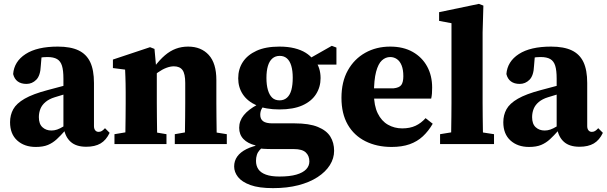

<svg xmlns="http://www.w3.org/2000/svg" viewBox="-20 -745 3138 993"><path d="M165 15Q106 15 69 -18.5Q32 -52 32 -113Q32 -150 48.5 -180Q65 -210 107.5 -234.5Q150 -259 226 -279Q252 -286 278.5 -293Q305 -300 331 -307Q357 -314 383 -320V-279Q352 -269 320.5 -259.5Q289 -250 263 -242Q234 -233 215.5 -217.5Q197 -202 189 -182Q181 -162 181 -139Q181 -104 199.5 -87Q218 -70 246 -70Q261 -70 275.5 -75Q290 -80 308 -91Q326 -102 351 -120L359 -69H316Q294 -44 273.5 -25Q253 -6 228 4.5Q203 15 165 15ZM426 14Q374 14 345.5 -11.5Q317 -37 310 -83L308 -86V-338Q308 -381 300.5 -405Q293 -429 275 -439.5Q257 -450 225 -450Q205 -450 184 -446.5Q163 -443 133 -435L197 -477L191 -405Q189 -354 167.5 -332.5Q146 -311 117 -311Q89 -311 71.5 -324Q54 -337 48 -362Q53 -427 112.5 -465.5Q172 -504 279 -504Q345 -504 386 -484.5Q427 -465 446.5 -424Q466 -383 466 -316V-93Q466 -79 472.5 -71Q479 -63 490 -63Q499 -63 506.5 -67.5Q514 -72 523 -82L547 -58Q529 -20 500 -3Q471 14 426 14Z M572 0V-51L668 -67H746L841 -51V0ZM627 0Q628 -25 628.5 -62.5Q629 -100 629.5 -140Q630 -180 630 -212V-269Q630 -296 629.5 -314Q629 -332 628.5 -348.5Q628 -365 627 -385L564 -393V-437L756 -501L779 -492L789 -383L791 -381V-212Q791 -180 791.5 -140Q792 -100 792.5 -62.5Q793 -25 794 0ZM884 0V-51L976 -67H1053L1153 -51V0ZM935 0Q936 -25 936.5 -62Q937 -99 937.5 -139Q938 -179 938 -212V-316Q938 -363 924 -382.5Q910 -402 879 -402Q861 -402 840 -394Q819 -386 797 -370.5Q775 -355 755 -333L751 -399H778Q806 -436 833 -459Q860 -482 889.5 -493Q919 -504 953 -504Q1020 -504 1059.5 -461Q1099 -418 1099 -331V-212Q1099 -179 1099.5 -139Q1100 -99 1100.5 -62Q1101 -25 1102 0Z M1392 228Q1319 228 1275 212Q1231 196 1211 170.5Q1191 145 1191 116Q1191 87 1207 64.5Q1223 42 1255 26Q1287 10 1334 2L1346 10Q1333 20 1323 31Q1313 42 1308.5 56Q1304 70 1304 87Q1304 112 1316 130Q1328 148 1355 158Q1382 168 1425 168Q1479 168 1513 158Q1547 148 1563.5 130.5Q1580 113 1580 90Q1580 61 1561.5 43.5Q1543 26 1500 26H1392Q1363 26 1341 24.5Q1319 23 1301 19V7Q1261 -3 1239 -26Q1217 -49 1217 -84Q1217 -120 1241 -149.5Q1265 -179 1312 -204V-222L1353 -206Q1338 -192 1332 -179.5Q1326 -167 1326 -151Q1326 -129 1341 -118Q1356 -107 1389 -107H1504Q1579 -107 1624 -88.5Q1669 -70 1688.5 -38.5Q1708 -7 1708 35Q1708 74 1686 109Q1664 144 1622.5 171Q1581 198 1523 213Q1465 228 1392 228ZM1425 -179Q1354 -179 1307 -200Q1260 -221 1236 -257Q1212 -293 1212 -340Q1212 -388 1236 -424.5Q1260 -461 1307 -482.5Q1354 -504 1425 -504Q1469 -504 1503 -495.5Q1537 -487 1561 -472Q1585 -457 1601 -436L1608 -433Q1623 -415 1630.5 -391.5Q1638 -368 1638 -341Q1638 -295 1614.5 -258Q1591 -221 1544 -200Q1497 -179 1425 -179ZM1426 -226Q1449 -226 1464.5 -240Q1480 -254 1487 -280Q1494 -306 1494 -343Q1494 -379 1486.5 -404.5Q1479 -430 1464 -443Q1449 -456 1427 -456Q1404 -456 1388.5 -442.5Q1373 -429 1365.5 -403.5Q1358 -378 1358 -342Q1358 -306 1365.5 -280Q1373 -254 1387.5 -240Q1402 -226 1426 -226ZM1571 -411V-445H1585L1696 -508L1720 -499V-411Z M2005 15Q1929 15 1870 -14.5Q1811 -44 1778.5 -100.5Q1746 -157 1746 -239Q1746 -322 1779 -381Q1812 -440 1869 -472Q1926 -504 1998 -504Q2066 -504 2114.5 -476.5Q2163 -449 2189 -401.5Q2215 -354 2215 -292Q2215 -275 2214 -261.5Q2213 -248 2210 -235H1825V-288H2014Q2045 -291 2055.5 -305.5Q2066 -320 2066 -351Q2066 -385 2057 -407Q2048 -429 2032.5 -439.5Q2017 -450 1998 -450Q1974 -450 1955 -432.5Q1936 -415 1925 -373.5Q1914 -332 1914 -260Q1914 -199 1933.5 -159Q1953 -119 1986.5 -100Q2020 -81 2060 -81Q2100 -81 2129 -94.5Q2158 -108 2181 -134L2218 -105Q2196 -67 2167 -40Q2138 -13 2098.5 1Q2059 15 2005 15Z M2256 0V-51L2354 -67H2431L2535 -51V0ZM2313 0Q2313 -35 2313.5 -70.5Q2314 -106 2314.5 -141.5Q2315 -177 2315 -212V-625L2251 -637V-682L2457 -725L2480 -716L2476 -577V-212Q2476 -177 2476.5 -141.5Q2477 -106 2477.5 -70.5Q2478 -35 2479 0Z M2716 15Q2657 15 2620 -18.5Q2583 -52 2583 -113Q2583 -150 2599.5 -180Q2616 -210 2658.5 -234.5Q2701 -259 2777 -279Q2803 -286 2829.5 -293Q2856 -300 2882 -307Q2908 -314 2934 -320V-279Q2903 -269 2871.5 -259.5Q2840 -250 2814 -242Q2785 -233 2766.5 -217.5Q2748 -202 2740 -182Q2732 -162 2732 -139Q2732 -104 2750.5 -87Q2769 -70 2797 -70Q2812 -70 2826.5 -75Q2841 -80 2859 -91Q2877 -102 2902 -120L2910 -69H2867Q2845 -44 2824.5 -25Q2804 -6 2779 4.5Q2754 15 2716 15ZM2977 14Q2925 14 2896.5 -11.5Q2868 -37 2861 -83L2859 -86V-338Q2859 -381 2851.5 -405Q2844 -429 2826 -439.5Q2808 -450 2776 -450Q2756 -450 2735 -446.5Q2714 -443 2684 -435L2748 -477L2742 -405Q2740 -354 2718.5 -332.5Q2697 -311 2668 -311Q2640 -311 2622.5 -324Q2605 -337 2599 -362Q2604 -427 2663.5 -465.5Q2723 -504 2830 -504Q2896 -504 2937 -484.5Q2978 -465 2997.5 -424Q3017 -383 3017 -316V-93Q3017 -79 3023.5 -71Q3030 -63 3041 -63Q3050 -63 3057.5 -67.5Q3065 -72 3074 -82L3098 -58Q3080 -20 3051 -3Q3022 14 2977 14Z"/></svg>

Font: Source Serif 4 18pt
Style: Bold
Weight: 700
Designer: Frank Grießhammer
Foundry: Adobe Systems Incorporated
Version: Version 4.004;hotconv 1.0.116;makeotfexe 2.5.65601